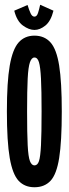

<svg xmlns="http://www.w3.org/2000/svg" viewBox="-20 -777 290 808"><path d="M125 11Q84 11 58.5 -16Q33 -43 21 -112Q9 -181 9 -308Q9 -432 21 -501Q33 -570 58.5 -598.5Q84 -627 125 -627Q167 -627 192.5 -598.5Q218 -570 229 -501Q240 -432 240 -308Q240 -181 229 -112Q218 -43 192.5 -16Q167 11 125 11ZM125 -81Q138 -81 144 -99Q150 -117 152.5 -166Q155 -215 155 -308Q155 -397 152.5 -446Q150 -495 144 -515Q138 -535 125 -535Q113 -535 106 -515Q99 -495 96.5 -446Q94 -397 94 -308Q94 -215 96.5 -166Q99 -117 106 -99Q113 -81 125 -81ZM149 -757 205 -732Q194 -688 171 -669.5Q148 -651 125 -651Q102 -651 76.5 -669.5Q51 -688 40 -732L96 -756Q102 -736 108.5 -721.5Q115 -707 125 -707Q135 -707 140 -722.5Q145 -738 149 -757Z"/></svg>

Font: Inconsolata UltraCondensed Black
Style: Regular
Weight: 900
Width: 1
Monospace: yes
Designer: Raph Levien, Cyreal, Brenton Simpson
Foundry: Raph Levien, Cyreal, Google
Version: Version 3.001; ttfautohint (v1.8.2.53-6de2)